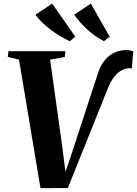

<svg xmlns="http://www.w3.org/2000/svg" viewBox="-20 -1022 746 1046"><path d="M200.5 3 83.5 -697 22.5 -712 26 -743H336.5L333 -711.5L253 -697L318.5 -228L342 -43.5L318 -32L371.5 -188L513 -621Q528.5 -669.5 553.8 -697.5Q579 -725.5 607.8 -737.2Q636.5 -749 663 -749Q680.5 -749 691.8 -746.5Q703 -744 706 -741.5L698 -648.5Q694.5 -649.5 691.5 -650Q688.5 -650.5 684 -650.5Q666.5 -650.5 645.2 -640.2Q624 -630 602.8 -604.2Q581.5 -578.5 563.5 -530.5L349.5 2.5ZM577.5 -822 546 -797.5Q521 -810.5 498 -827Q475 -843.5 454.5 -862.2Q434 -881 416.2 -901.2Q398.5 -921.5 384 -942L475 -1002.5ZM390.5 -822 360 -797.5Q334 -809.5 307.2 -825.5Q280.5 -841.5 255.2 -860.8Q230 -880 208.8 -900.5Q187.5 -921 173 -941.5L264 -1002.5Z"/></svg>

Font: Merriweather 96pt ExtraBold
Style: Italic
Weight: 800
Italic angle: -7.8°
Version: Version 2.101